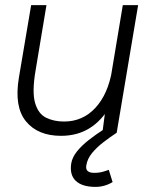

<svg xmlns="http://www.w3.org/2000/svg" viewBox="-20 -520 594 752"><path d="M381 0 393 -92 461 -500H521L437 0ZM54 -216 102 -500H162L119 -242ZM119 -242Q105 -159 117.5 -116.5Q130 -74 160.5 -59Q191 -44 231 -44Q304 -44 353.5 -97.5Q403 -151 419 -245L456 -241Q443 -161 411 -104.5Q379 -48 331 -18Q283 12 219 12Q128 12 81.5 -45Q35 -102 54 -216ZM354 212Q302 212 277 188.5Q252 165 259 120Q263 96 281.5 73Q300 50 327.5 28.5Q355 7 386 -13L437 0Q411 17 385 37Q359 57 340.5 79.5Q322 102 318 128Q313 157 349 157Q369 157 385.5 152Q402 147 406 145L421 193Q407 202 389.5 207Q372 212 354 212Z"/></svg>

Font: Figtree Light Light
Style: Italic
Weight: 300
Italic angle: -9.5°
Version: Version 2.000